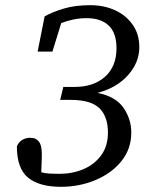

<svg xmlns="http://www.w3.org/2000/svg" viewBox="-20 -705 574 740"><path d="M215 15Q131 15 88 -20.5Q45 -56 45 -141Q53 -159 67 -166.5Q81 -174 97 -174Q120 -174 131.5 -157Q143 -140 141 -96L139 -41Q154 -37 170.5 -36Q187 -35 209 -35Q259 -35 301.5 -53Q344 -71 370 -106.5Q396 -142 396 -194Q396 -256 363 -288Q330 -320 253 -320H212L224 -370H268Q341 -370 385 -409.5Q429 -449 429 -519Q429 -578 399 -606.5Q369 -635 314 -635Q288 -635 263.5 -630Q239 -625 216 -616L182 -506H125L152 -642Q183 -659 226 -672Q269 -685 328 -685Q381 -685 423.5 -665.5Q466 -646 491.5 -609.5Q517 -573 517 -523Q517 -465 474 -416Q431 -367 356 -347Q426 -333 456 -289.5Q486 -246 486 -194Q486 -131 448 -84Q410 -37 348 -11Q286 15 215 15Z"/></svg>

Font: Source Serif Pro
Style: Italic
Weight: 400
Italic angle: -12°
Designer: Frank Grießhammer
Foundry: Adobe Systems Incorporated
Version: Version 3.001;hotconv 1.0.111;makeotfexe 2.5.65597